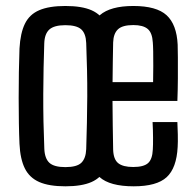

<svg xmlns="http://www.w3.org/2000/svg" viewBox="-20 -628 666 655"><path d="M202.9 7.6Q147.5 7.6 114 -7Q80.5 -21.7 64.7 -53.6Q48.9 -85.5 46.5 -137.3Q45.1 -167.1 44.4 -207.9Q43.7 -248.6 43.7 -293.7Q43.7 -338.8 44.4 -382.7Q45.1 -426.6 46.5 -462.5Q49.4 -515.3 65.1 -547.2Q80.7 -579.1 114.2 -593.3Q147.6 -607.6 202.9 -607.6Q259.5 -607.6 292.6 -592.9Q325.8 -578.1 341.1 -546.3Q356.3 -514.4 358.7 -462.5Q360.1 -429.6 360.8 -388.5Q361.6 -347.5 361.6 -303.5Q361.6 -259.4 360.8 -216.7Q360.1 -174 358.7 -137.3Q356.2 -85.5 340.8 -53.6Q325.3 -21.7 292.1 -7Q259 7.6 202.9 7.6ZM202.9 -57.9Q242.2 -57.9 257.5 -72.7Q272.8 -87.6 274.1 -119.2Q275.6 -164.5 276.5 -209.2Q277.5 -253.9 277.7 -298.8Q277.9 -343.7 276.9 -389.1Q276 -434.6 274.1 -481.4Q272.8 -514.1 256.9 -528.1Q241 -542.1 202.9 -542.1Q164.7 -542.1 148.3 -527.3Q132 -512.5 131 -479.8Q129.6 -440.6 128.7 -396.8Q127.8 -353 127.6 -306.6Q127.4 -260.3 128.3 -213.3Q129.3 -166.3 131.2 -120.4Q132.6 -87.2 148.6 -72.5Q164.7 -57.9 202.9 -57.9ZM436.1 7.6Q354.5 7.6 319.4 -24.1Q284.2 -55.8 280.6 -126.7Q279.5 -161.7 278.8 -205.8Q278.1 -250 278.1 -297.2Q278.1 -344.4 278.6 -389.7Q279.2 -435 280.6 -472.1Q284.4 -545.3 320.7 -576.4Q357 -607.6 434.9 -607.6Q513.9 -607.6 548.3 -576.1Q582.8 -544.5 586.1 -475.7Q586.6 -464.1 586.8 -432.3Q587.1 -400.4 586.8 -360.2Q586.6 -320.1 585.1 -283.7H363.8Q363.8 -243.2 364.6 -201.8Q365.3 -160.5 366 -117.6Q367 -84.5 383.2 -71.4Q399.5 -58.3 434.5 -58.3Q470 -58.3 484.9 -71.4Q499.8 -84.5 501.3 -117.8Q502.3 -132.8 502.1 -158.3Q502 -183.7 500.5 -211.5H585.1Q586.1 -195.6 586.6 -169.2Q587.1 -142.8 586.1 -126.7Q582.4 -54.7 548.6 -23.6Q514.8 7.6 436.1 7.6ZM364 -347.8H502.3Q502.7 -375.1 502.9 -402.9Q503.1 -430.8 502.6 -452.6Q502.2 -474.3 501.3 -483.2Q499.4 -516.3 483.7 -529.4Q468 -542.5 434.9 -542.5Q397.5 -542.5 382.2 -527.8Q367 -513.2 366 -483.2Q365.5 -450.1 364.8 -416Q364 -382 364 -347.8Z"/></svg>

Font: Big Shoulders Text SC Thin
Style: Regular
Weight: 100
Designer: Patric King
Foundry: XO Type Co
Version: Version 2.002